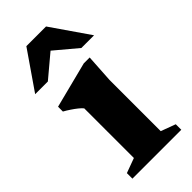

<svg xmlns="http://www.w3.org/2000/svg" viewBox="-228 -738 786 786"><g transform="rotate(-45 164.5 -345.0)"><path d="M258 -474.5 250.5 -352V-55.5L314 -32V0H31V-32L95 -55.5V-343Q88.5 -351 77.2 -360Q66 -369 52.2 -378.2Q38.5 -387.5 24 -395.5V-423.5L224 -474.5ZM-6 -526 107.5 -690.5H221.5L335 -526H261.5L143 -625.5H186L67.5 -526Z"/></g></svg>

Font: Newsreader
Style: Bold
Weight: 700
Designer: Hugues Gentile
Foundry: Production Type
Version: Version 1.003